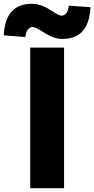

<svg xmlns="http://www.w3.org/2000/svg" viewBox="-74 -996 499 1016"><path d="M86 -744H265V0H86ZM162 -822Q113 -853 100 -853Q67 -853 60 -800L-54 -809Q-46 -976 94 -976Q141 -976 189 -945Q238 -913 250 -913Q284 -913 290 -966L405 -958Q397 -790 256 -790Q211 -790 162 -822Z"/></svg>

Font: KaiGen Gothic KR Heavy
Style: Heavy
Weight: 900
Designer: Ryoko NISHIZUKA  (kana & ideographs); Paul D. Hunt (Latin, Greek & Cyrillic); Wenlong ZHANG  (bopomofo); Sandoll Communi
Foundry: Adobe Systems Incorporated
Version: Version 1.002 March 28, 2018